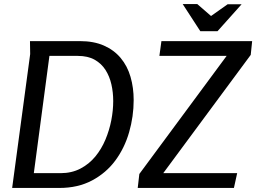

<svg xmlns="http://www.w3.org/2000/svg" viewBox="-20 -928 1265 948"><path d="M640 -434Q640 -353 617.5 -275Q595 -197 549.5 -135.5Q504 -74 434.5 -37Q365 0 273 0H40L129 -661L128 -725H375Q443 -725 493 -703Q543 -681 576 -641.5Q609 -602 624.5 -548.5Q640 -495 640 -434ZM539 -429Q539 -472 530 -511.5Q521 -551 501 -582.5Q481 -614 447.5 -633Q414 -652 364 -652H224L147 -73H279Q334 -73 377 -95.5Q420 -118 450.5 -155Q481 -192 500.5 -238.5Q520 -285 529.5 -334Q539 -383 539 -429ZM777 -725H1225L1218 -657L786 -73H1151L1135 0H660L668 -69L1099 -652H767ZM1022 -849 1104 -907H1173L1054 -774H969L882 -908H954Z"/></svg>

Font: Rosario Medium
Style: Italic
Weight: 500
Italic angle: -8.05°
Version: Version 1.201